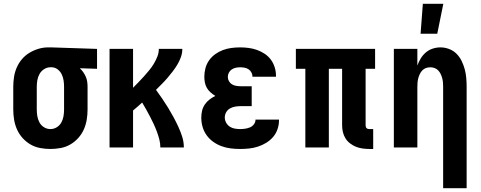

<svg xmlns="http://www.w3.org/2000/svg" viewBox="-20 -778 2540 1013"><path d="M246 8Q219 8 192 3Q165 -2 141.5 -15.5Q118 -29 99.5 -49.5Q81 -70 70 -94.5Q59 -119 54.5 -146Q50 -173 50 -200V-320Q50 -346 54 -372Q58 -398 68.5 -422Q79 -446 96 -466Q113 -486 135.5 -499.5Q158 -513 183 -520.5Q208 -528 234 -528H250L492 -520V-415L401 -418Q411 -409 419 -397.5Q427 -386 432.5 -373.5Q438 -361 440 -347.5Q442 -334 442 -320V-200Q442 -173 437.5 -146Q433 -119 422 -94.5Q411 -70 392.5 -49.5Q374 -29 350.5 -15.5Q327 -2 300 3Q273 8 246 8ZM246 -97Q264 -97 279.5 -106.5Q295 -116 303.5 -131.5Q312 -147 315 -164.5Q318 -182 318 -200V-320Q318 -337 315.5 -353.5Q313 -370 306 -385Q299 -400 285.5 -411Q272 -422 255 -423H245Q228 -423 212.5 -413Q197 -403 188.5 -387.5Q180 -372 177 -355Q174 -338 174 -320V-200Q174 -182 177 -164.5Q180 -147 188.5 -131.5Q197 -116 212.5 -106.5Q228 -97 246 -97Z M558 0V-520H682V-315Q697 -330 711.5 -345Q726 -360 740 -375.5Q754 -391 767.5 -407.5Q781 -424 791.5 -441.5Q802 -459 810 -479Q818 -499 818 -520H942Q942 -498 934.5 -477Q927 -456 916 -437.5Q905 -419 891.5 -401.5Q878 -384 864 -367.5Q850 -351 834.5 -335.5Q819 -320 803 -304Q820 -281 836 -257.5Q852 -234 867 -209.5Q882 -185 895.5 -160Q909 -135 921 -109Q933 -83 941.5 -56Q950 -29 950 0H826Q826 -22 820.5 -43Q815 -64 807.5 -84Q800 -104 791 -123.5Q782 -143 772 -162Q762 -181 751.5 -200Q741 -219 730 -237Q718 -226 706 -215.5Q694 -205 682 -195V0Z M1247 8Q1222 8 1197.5 5Q1173 2 1149.5 -6.5Q1126 -15 1105.5 -29.5Q1085 -44 1070.5 -64Q1056 -84 1049 -108Q1042 -132 1042 -157Q1042 -175 1046 -193Q1050 -211 1060.5 -226.5Q1071 -242 1085.5 -253Q1100 -264 1116 -272Q1103 -280 1091 -290.5Q1079 -301 1071.5 -314Q1064 -327 1061 -342.5Q1058 -358 1058 -373Q1058 -396 1064 -418.5Q1070 -441 1083.5 -460Q1097 -479 1116 -492.5Q1135 -506 1156.5 -514Q1178 -522 1201 -525Q1224 -528 1247 -528Q1270 -528 1292.5 -525Q1315 -522 1336 -514.5Q1357 -507 1376 -494.5Q1395 -482 1408.5 -464Q1422 -446 1429 -424Q1436 -402 1436 -380V-373H1312V-375Q1312 -386 1306 -396.5Q1300 -407 1290.5 -413Q1281 -419 1269.5 -421Q1258 -423 1247 -423Q1235 -423 1223.5 -420.5Q1212 -418 1202.5 -411.5Q1193 -405 1187.5 -394.5Q1182 -384 1182 -372Q1182 -360 1188 -349.5Q1194 -339 1204 -333Q1214 -327 1226 -325Q1238 -323 1250 -323H1308V-218H1250Q1235 -218 1220.5 -215.5Q1206 -213 1193.5 -206Q1181 -199 1173.5 -186Q1166 -173 1166 -158Q1166 -144 1173 -131Q1180 -118 1192 -110Q1204 -102 1218.5 -99.5Q1233 -97 1247 -97Q1260 -97 1273.5 -99Q1287 -101 1299 -106Q1311 -111 1319.5 -122Q1328 -133 1328 -146V-147H1452V-143Q1452 -119 1444 -96Q1436 -73 1420.5 -55Q1405 -37 1384.5 -24.5Q1364 -12 1341 -4.5Q1318 3 1294.5 5.5Q1271 8 1247 8Z M1949 8H1929Q1911 8 1893 5.5Q1875 3 1858.5 -3.5Q1842 -10 1827 -21.5Q1812 -33 1802.5 -48.5Q1793 -64 1789 -81.5Q1785 -99 1785 -117V-415H1715V0H1591V-415H1541V-520H1959V-415H1909V-117Q1909 -113 1910 -109Q1911 -105 1914 -102Q1917 -99 1921 -98Q1925 -97 1929 -97H1949Z M2318 215V-320Q2318 -332 2317 -343.5Q2316 -355 2313 -366Q2310 -377 2305 -387.5Q2300 -398 2292 -406.5Q2284 -415 2273 -419Q2262 -423 2250 -423Q2238 -423 2227 -419Q2216 -415 2208 -406.5Q2200 -398 2195 -387.5Q2190 -377 2187 -366Q2184 -355 2183 -343.5Q2182 -332 2182 -320V0H2058V-520H2182V-432Q2189 -452 2200 -470Q2211 -488 2227 -501.5Q2243 -515 2263 -521.5Q2283 -528 2304 -528Q2327 -528 2349.5 -519.5Q2372 -511 2388.5 -494.5Q2405 -478 2415.5 -456.5Q2426 -435 2432 -412.5Q2438 -390 2440 -366.5Q2442 -343 2442 -320V215ZM2199 -600 2211 -758H2319L2287 -600Z"/></svg>

Font: Iosevka Term Curly Extrabold
Style: Regular
Weight: 800
Designer: Belleve Invis
Foundry: Belleve Invis
Version: Version 32.3.0